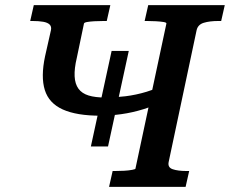

<svg xmlns="http://www.w3.org/2000/svg" viewBox="-20 -730 898 750"><path d="M335 -158 416 -531H483L402 -158ZM156 -510 179 -612Q182 -626 174 -634Q166 -642 148.5 -645Q131 -648 107 -648H98L112 -710H411L397 -648H385Q366 -648 348.5 -647Q331 -646 320 -644Q309 -642 308 -638L280 -504Q270 -462 271.5 -432Q273 -402 286.5 -383.5Q300 -365 326 -357Q352 -349 392 -349Q429 -349 470 -354Q511 -359 552.5 -371.5Q594 -384 632 -407L619 -337Q584 -317 540.5 -303.5Q497 -290 453.5 -284Q410 -278 373 -278Q279 -278 225 -302.5Q171 -327 155 -378.5Q139 -430 156 -510ZM406 0 420 -62H429Q447 -62 465 -63Q483 -64 496 -66.5Q509 -69 509 -71L630 -638Q631 -642 619 -644Q607 -646 589 -647Q571 -648 554 -648H545L559 -710H858L844 -648H833Q799 -648 776 -641Q753 -634 748 -612L639 -98Q634 -76 654.5 -69Q675 -62 708 -62H719L705 0Z"/></svg>

Font: Roboto Serif Medium
Style: Italic
Weight: 500
Italic angle: -10°
Designer: Greg Gazdowicz
Foundry: Commercial Type
Version: Version 1.008